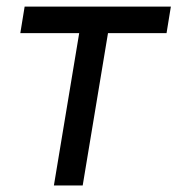

<svg xmlns="http://www.w3.org/2000/svg" viewBox="-20 -566 541 586"><path d="M144.5 0 221.7 -464.8H42L55.2 -545.9H501.5L488.3 -464.8H309.6L232.4 0Z"/></svg>

Font: Inter
Style: Italic
Weight: 400
Italic angle: -9.3988°
Designer: Rasmus Andersson
Foundry: rsms
Version: Version 4.001;git-66647c0bb